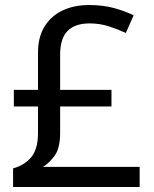

<svg xmlns="http://www.w3.org/2000/svg" viewBox="-20 -743 612 763"><path d="M334 -723Q389 -723 433 -711Q477 -699 511 -682L480 -612Q450 -626 413.5 -638Q377 -650 336 -650Q279 -650 249 -620.5Q219 -591 219 -525V-386H423V-320H219V-216Q219 -155 198 -125.5Q177 -96 151 -80H535V0H32V-74Q75 -85 103 -117Q131 -149 131 -215V-320H35V-386H131V-534Q131 -594 156 -636Q181 -678 227 -700.5Q273 -723 334 -723Z"/></svg>

Font: Noto Sans Ol Chiki
Style: Regular
Weight: 400
Designer: Monotype Design Team, Lewis McGuffie
Foundry: Monotype Imaging Inc.
Version: Version 2.003